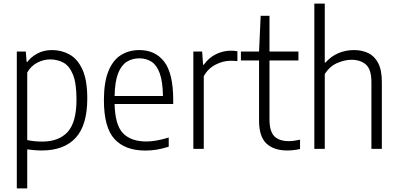

<svg xmlns="http://www.w3.org/2000/svg" viewBox="-20 -828 2212 1068"><path d="M73.5 220V-541.5H123.5L128 -484H132.5Q153.5 -512 188.8 -530.8Q224 -549.5 269.5 -549.5Q323 -549.5 367.5 -524.5Q412 -499.5 438.8 -440.8Q465.5 -382 465.5 -280.5Q465.5 -131.5 400.8 -61.2Q336 9 212.5 9Q192.5 9 171 7.2Q149.5 5.5 131.5 3V220ZM214.5 -40.5Q308 -40.5 356.8 -94.5Q405.5 -148.5 405.5 -275Q405.5 -364 386.2 -412.2Q367 -460.5 333.8 -479Q300.5 -497.5 259 -497.5Q223 -497.5 188 -479.8Q153 -462 131.5 -425V-49Q169 -40.5 214.5 -40.5Z M788.5 9.5Q675.5 9.5 616.8 -54.8Q558 -119 558 -271Q558 -370 582.8 -431.5Q607.5 -493 652 -521.2Q696.5 -549.5 755.5 -549.5Q843.5 -549.5 893.5 -484.8Q943.5 -420 943.5 -270V-249.5H617.5Q620 -133 664.2 -87Q708.5 -41 794.5 -41Q847.5 -41 918.5 -63V-12Q882.5 -0.5 851 4.5Q819.5 9.5 788.5 9.5ZM755 -503.5Q715.5 -503.5 685 -484.2Q654.5 -465 636.8 -419.5Q619 -374 617.5 -294H886.5Q885 -374 868.8 -419.5Q852.5 -465 823.5 -484.2Q794.5 -503.5 755 -503.5Z M1055.5 0V-541.5H1104.5L1109.5 -468H1114Q1141 -507 1181.2 -526.5Q1221.5 -546 1264.5 -546Q1284 -546 1300.5 -543V-488Q1291 -489 1282 -489.5Q1273 -490 1262 -490Q1221.5 -490 1179.8 -468.8Q1138 -447.5 1113.5 -405V0Z M1577 9Q1503.5 9 1462.2 -29.5Q1421 -68 1421 -156.5V-491.5H1320V-541.5H1421L1430 -740H1479V-541.5H1640V-491.5H1479V-165.5Q1479 -97 1506 -70Q1533 -43 1586.5 -43Q1613.5 -43 1649 -51V1Q1612.5 9 1577 9Z M1728.5 0V-808H1786.5V-480H1790.5Q1821.5 -515 1862 -532.2Q1902.5 -549.5 1948.5 -549.5Q1993 -549.5 2028 -533Q2063 -516.5 2083.5 -477.5Q2104 -438.5 2104 -372V0H2046V-371Q2046 -442 2015.5 -468.8Q1985 -495.5 1935 -495.5Q1899 -495.5 1857 -478Q1815 -460.5 1786.5 -416V0Z"/></svg>

Font: Encode Sans SemiCondensed SemiCondensed Light
Style: Regular
Weight: 300
Width: 4
Designer: Multiple Designers
Foundry: Impallari Type
Version: Version 3.000; ttfautohint (v1.8.3) -l 8 -r 50 -G 200 -x 14 